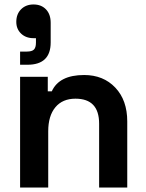

<svg xmlns="http://www.w3.org/2000/svg" viewBox="-20 -840 656 860"><path d="M196 0H70V-496H194V-431H212Q245 -504 357 -504Q443 -504 496.5 -447.5Q550 -391 550 -296V0H424V-286Q424 -398 318 -398Q260 -398 228 -359.5Q196 -321 196 -252ZM103 -550H70V-609H100Q123 -609 132 -618Q141 -627 141 -649V-669H130Q96 -669 74.5 -689.5Q53 -710 53 -742Q53 -777 74.5 -798.5Q96 -820 130 -820Q165 -820 186 -798Q207 -776 207 -738V-650Q207 -550 103 -550Z"/></svg>

Font: Rootstock Sans Headline
Style: Bold
Weight: 700
Designer: Florian Karsten
Foundry: Florian Karsten
Version: Version 2.000;FEAKit 1.0